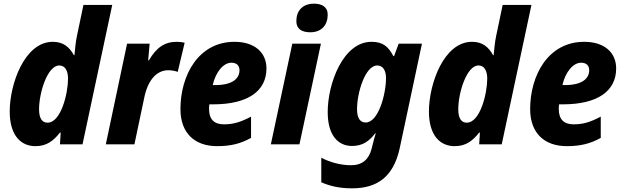

<svg xmlns="http://www.w3.org/2000/svg" viewBox="-20 -787 3398 1047"><path d="M173 10C236 10 272 -20 307 -64H311L307 0H430L592 -760H435L400 -593C392 -558 388 -505 386 -486H383C358 -531 325 -559 268 -559C114 -559 33 -329 33 -179C33 -47 95 10 173 10ZM239 -118C209 -118 193 -143 193 -191C193 -282 239 -430 303 -430C334 -430 351 -403 351 -358C351 -279 313 -118 239 -118Z M557 0H713L767 -256C787 -351 834 -404 898 -404C918 -404 936 -400 949 -395L987 -554C975 -557 959 -559 944 -559C878 -559 833 -528 792 -458H788L796 -549H673Z M1164 10C1239 10 1293 -4 1349 -35V-151C1292 -121 1253 -109 1201 -109C1148 -109 1120 -136 1120 -193C1120 -201 1120 -209 1122 -218H1142C1333 -218 1433 -291 1433 -414C1433 -501 1368 -559 1259 -559C1061 -559 964 -375 964 -192C964 -62 1041 10 1164 10ZM1153 -323H1140C1156 -394 1198 -445 1242 -445C1270 -445 1286 -430 1286 -404C1286 -361 1251 -323 1153 -323Z M1672 -611C1734 -611 1767 -651 1767 -707C1767 -750 1735 -767 1692 -767C1629 -767 1596 -727 1596 -672C1596 -628 1627 -611 1672 -611ZM1457 0H1613L1730 -549H1574Z M1900 240C2031 240 2125 183 2160 20L2281 -549H2154L2129 -481H2125C2098 -533 2068 -559 2006 -559C1850 -559 1767 -330 1767 -176C1767 -48 1824 9 1900 9C1958 9 1994 -18 2026 -60H2029C2023 -39 2015 -13 2011 6L2006 26C1991 82 1956 114 1894 114C1836 114 1777 97 1732 73V207C1776 226 1826 240 1900 240ZM1974 -119C1943 -119 1927 -144 1927 -192C1927 -283 1972 -430 2037 -430C2068 -430 2085 -403 2085 -361C2085 -275 2044 -119 1974 -119Z M2459 10C2522 10 2558 -20 2593 -64H2597L2593 0H2716L2878 -760H2721L2686 -593C2678 -558 2674 -505 2672 -486H2669C2644 -531 2611 -559 2554 -559C2400 -559 2319 -329 2319 -179C2319 -47 2381 10 2459 10ZM2525 -118C2495 -118 2479 -143 2479 -191C2479 -282 2525 -430 2589 -430C2620 -430 2637 -403 2637 -358C2637 -279 2599 -118 2525 -118Z M3071 10C3146 10 3200 -4 3256 -35V-151C3199 -121 3160 -109 3108 -109C3055 -109 3027 -136 3027 -193C3027 -201 3027 -209 3029 -218H3049C3240 -218 3340 -291 3340 -414C3340 -501 3275 -559 3166 -559C2968 -559 2871 -375 2871 -192C2871 -62 2948 10 3071 10ZM3060 -323H3047C3063 -394 3105 -445 3149 -445C3177 -445 3193 -430 3193 -404C3193 -361 3158 -323 3060 -323Z"/></svg>

Font: Noto Sans SemiCondensed ExtraBold
Style: Italic
Weight: 800
Width: 4
Italic angle: -12°
Designer: Monotype Design Team
Foundry: Monotype Imaging Inc.
Version: Version 2.013